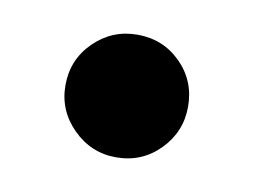

<svg xmlns="http://www.w3.org/2000/svg" viewBox="-36 -491 337 256"><g transform="rotate(10 133.0 -363.0)"><path d="M133 -280Q99 -280 74.5 -304.5Q50 -329 50 -363Q50 -398 74.5 -422Q99 -446 133 -446Q168 -446 192 -422Q216 -398 216 -363Q216 -329 192 -304.5Q168 -280 133 -280Z"/></g></svg>

Font: Zen Old Mincho SemiBold
Style: Regular
Weight: 600
Version: Version 1.500